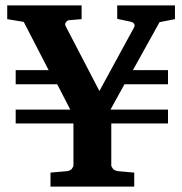

<svg xmlns="http://www.w3.org/2000/svg" viewBox="-20 -691 675 711"><path d="M570.8 -608.9 472.2 -431.2H602.1V-378.9H440.9L389.2 -285.2H602.1V-233.9H392.1V-79.1Q392.1 -73.7 398.2 -66.2Q404.3 -58.6 418 -57.1L477.1 -51.8V0H167V-51.8L227.1 -57.1Q240.7 -58.6 246.3 -66.2Q252 -73.7 252 -79.1V-233.9H38.1V-285.2H240.2L191.9 -378.9H38.1V-431.2H160.2L67.9 -609.9L6.8 -620.1V-670.9H282.2V-620.1L235.8 -616.2Q228.5 -615.2 223.9 -608.4Q219.2 -601.6 223.1 -594.2L348.1 -354L476.1 -588.9Q477.5 -591.3 478.3 -594.5Q479 -597.7 477.8 -600.8Q476.6 -604 473.1 -606.7Q469.7 -609.4 462.9 -610.8L414.1 -621.1V-670.9H627.9V-620.1Z"/></svg>

Font: Charis SIL CyrE
Style: Bold
Weight: 700
Foundry: SIL International
Version: Version 5.000